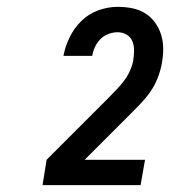

<svg xmlns="http://www.w3.org/2000/svg" viewBox="-20 -863 540 560"><path d="M104 -323 116 -397 295 -576Q307 -589 319 -601Q331 -613 341.5 -627Q352 -641 359 -656.5Q366 -672 369 -688Q369 -688 369 -688.5Q369 -689 369 -690Q371 -704 371 -718Q371 -732 365.5 -744Q360 -756 348.5 -762.5Q337 -769 323 -769Q310 -769 296.5 -764Q283 -759 273 -749Q263 -739 257 -726Q251 -713 249 -700H165Q170 -727 183 -754Q196 -781 217.5 -802Q239 -823 267 -833Q295 -843 323 -843Q345 -843 365.5 -839Q386 -835 403 -824.5Q420 -814 432 -797.5Q444 -781 450 -761.5Q456 -742 456 -720.5Q456 -699 452 -678Q448 -656 439.5 -634.5Q431 -613 417.5 -594Q404 -575 387.5 -558Q371 -541 354 -524L227 -397H403L390 -323Z"/></svg>

Font: Iosevka SS04 Semibold
Style: Italic
Weight: 600
Italic angle: -9°
Monospace: yes
Designer: Belleve Invis
Foundry: Belleve Invis
Version: Version 19.0.0; ttfautohint (v1.8.4)